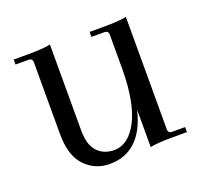

<svg xmlns="http://www.w3.org/2000/svg" viewBox="-87 -539 692 651"><g transform="rotate(-20 259.0 -213.0)"><path d="M426.8 -32.2Q426.8 -18.1 440.9 -18.1H487.8V0H439Q378.9 0 355 5.9V-128.9Q320.8 12.2 205.1 12.2Q153.3 12.2 117.2 -25.4Q81.1 -63 81.1 -140.1V-399.9Q81.1 -414.1 66.9 -414.1H20V-432.1H68.8Q128.9 -432.1 152.8 -438V-127Q152.8 -76.2 175.3 -51.8Q197.8 -27.3 234.9 -26.9Q288.1 -26.9 321.3 -91.3Q354.5 -155.8 355 -276.9V-399.9Q355 -414.1 340.8 -414.1H293.9V-432.1H342.8Q402.8 -432.1 426.8 -438Z"/></g></svg>

Font: Arapey-Regular
Style: Regular
Weight: 400
Designer: Eduardo Rodriguez Tunni
Foundry: Eduardo Rodriguez Tunni
Version: Version 1.002